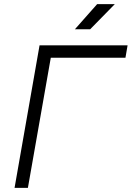

<svg xmlns="http://www.w3.org/2000/svg" viewBox="-20 -914 641 934"><path d="M50.8 0 172.4 -693.4H600.6L590.3 -633.3H227.1L115.7 0ZM344.2 -771.5 452.6 -894H538.6L418.5 -771.5Z"/></svg>

Font: Cascadia Mono Light
Style: Italic
Weight: 300
Italic angle: -10°
Monospace: yes
Designer: Aaron Bell
Foundry: Saja Typeworks
Version: Version 2404.023; ttfautohint (v1.8.4)